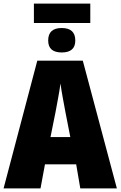

<svg xmlns="http://www.w3.org/2000/svg" viewBox="-20 -1056 680 1076"><path d="M374 -288H263L291 -427Q298 -465 306 -508Q314 -551 319 -588Q324 -550 332 -507Q340 -464 347 -426ZM430 0H635L444 -716H189L0 0H207L232 -135H407ZM486 -1036H170V-927H486ZM326 -899Q250 -899 250 -829Q250 -762 326 -762Q402 -762 402 -829Q402 -899 326 -899Z"/></svg>

Font: Noto Sans Display SemiCondensed Black
Style: Regular
Weight: 900
Width: 4
Designer: Monotype Design Team
Foundry: Monotype Imaging Inc.
Version: Version 1.900